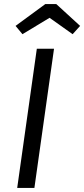

<svg xmlns="http://www.w3.org/2000/svg" viewBox="-20 -929 416 949"><path d="M247 -688 150 0H65L162 -688ZM91 -760 57 -801 204 -909H258L376 -801L339 -760L225 -841Z"/></svg>

Font: Fira Sans TEST Book
Style: Italic
Weight: 350
Italic angle: -8°
Designer: Carrois Corporate & Edenspiekermann AG
Foundry: Carrois Corporate GbR & Edenspiekermann AG
Version: Version 4.201